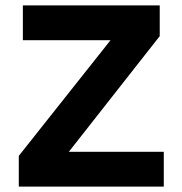

<svg xmlns="http://www.w3.org/2000/svg" viewBox="-20 -688 672 708"><path d="M49.3 0V-113.2L387.6 -539.8H64.3V-668H569V-554.8L233.8 -128.2H584V0Z"/></svg>

Font: Atkinson Hyperlegible Mono ExtraLight
Style: Regular
Weight: 200
Monospace: yes
Designer: Elliott Scott, Megan Eiswerth, Linus Boman, Theodore Petrosky, Letters from Sweden
Foundry: Applied Design Works, Letters from Sweden
Version: Version 2.001